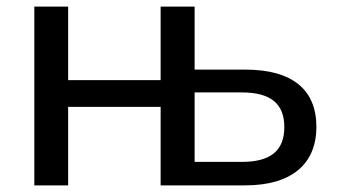

<svg xmlns="http://www.w3.org/2000/svg" viewBox="-20 -559 1015 579"><path d="M185.5 0V-236.8H464.4V0H719.7C859.4 0 934.1 -64.5 934.1 -176.3C934.1 -288.6 861.8 -349.1 719.2 -349.1H566.9V-539.1H464.4V-317.4H185.5V-539.1H83.5V0ZM566.9 -280.3H709C795.9 -280.3 837.4 -246.6 837.4 -175.8C837.4 -104 795.4 -70.8 709 -70.8H566.9Z"/></svg>

Font: Winston
Style: Regular
Weight: 400
Designer: Vernon Adams, Kim Jin-seong, David Berlow, Cristiano Sobral
Foundry: The Winston Project Authors
Version: Version 3.004